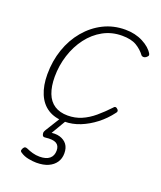

<svg xmlns="http://www.w3.org/2000/svg" viewBox="-143 -611 810 963"><g transform="rotate(20 261.5 -129.0)"><path d="M229 19Q176 19 140 -4Q104 -27 85.5 -71Q67 -115 67 -175Q67 -246 88.5 -308.5Q110 -371 150 -418.5Q190 -466 243 -492.5Q296 -519 359 -519Q412 -519 453.5 -497.5Q495 -476 512 -446Q514 -442 513.5 -437.5Q513 -433 503 -425Q495 -420 488.5 -421Q482 -422 479 -425Q460 -451 431.5 -468Q403 -485 354 -485Q299 -485 253.5 -460Q208 -435 175 -391.5Q142 -348 124 -292Q106 -236 106 -176Q106 -125 120 -88.5Q134 -52 162.5 -33.5Q191 -15 233 -15Q272 -15 306 -29.5Q340 -44 371.5 -70.5Q403 -97 435 -131Q440 -138 446 -137Q452 -136 455 -132Q461 -128 461.5 -122Q462 -116 457 -111Q428 -72 390.5 -43Q353 -14 312 2.5Q271 19 229 19ZM166 261Q149 261 124.5 256.5Q100 252 81 239Q73 234 74 228Q75 222 79 215Q84 208 89 207.5Q94 207 101 210Q116 217 134 222Q152 227 171 227Q206 227 224 212Q242 197 242 169Q242 143 224 132.5Q206 122 166 127Q159 128 155.5 126Q152 124 150 119Q148 112 148 107Q148 102 154 92L211 0H243L179 109L170 97Q206 89 231 96.5Q256 104 269.5 122Q283 140 283 169Q283 197 269 217.5Q255 238 229.5 249.5Q204 261 166 261Z"/></g></svg>

Font: Playwrite AU QLD Thin
Style: Regular
Weight: 250
Designer: Veronika Burian, José Scaglione
Foundry: TypeTogether
Version: Version 1.002